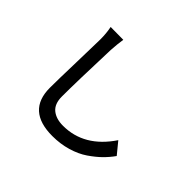

<svg xmlns="http://www.w3.org/2000/svg" viewBox="-177 -1043 1354 1354"><g transform="rotate(45 500.0 -365.5)"><path d="M228.5 -783.2 355.5 -782.2Q347.7 -731.4 343.8 -668.9Q332 -337.9 332 -193.4Q332 -120.1 373 -86.4Q414.1 -52.7 483.4 -52.7Q694.3 -52.7 831.1 -256.8L902.3 -169.9Q874 -129.9 838.4 -94.7Q802.7 -59.6 751.5 -24.4Q700.2 10.7 630.4 31.2Q560.5 51.8 481.4 51.8Q228.5 51.8 228.5 -176.8Q228.5 -252.9 233.9 -439.9Q239.3 -627 239.3 -668.9Q239.3 -731.4 228.5 -783.2Z"/></g></svg>

Font: Gen Shin Gothic Monospace Medium
Style: Regular
Weight: 500
Designer: [Source Han Sans]
Ryoko NISHIZUKA  (kana & ideographs); Paul D. Hunt (Latin, Greek & Cyrillic); Wenlong ZHANG  (bopomofo
Version: Version 1.002.20150607